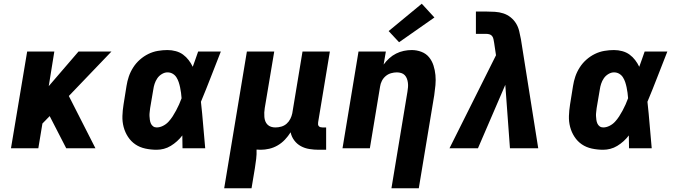

<svg xmlns="http://www.w3.org/2000/svg" viewBox="-20 -797 3640 1032"><path d="M39 0 126 -520H272L242 -334L402 -520H579L350 -281L493 0H336L247 -173L208 -133L186 0Z M822 8Q791 8 761 1.5Q731 -5 707.5 -21Q684 -37 668 -61.5Q652 -86 644.5 -114.5Q637 -143 638 -173.5Q639 -204 644 -235L660 -335Q664 -361 672.5 -386Q681 -411 696 -434.5Q711 -458 732 -476.5Q753 -495 777.5 -507Q802 -519 828.5 -523.5Q855 -528 880 -528Q903 -528 925 -522Q947 -516 964 -503.5Q981 -491 994 -474Q1007 -457 1016 -438Q1023 -458 1030.5 -478.5Q1038 -499 1045 -520H1167Q1140 -452 1114 -384.5Q1088 -317 1060 -250Q1067 -188 1072 -125Q1077 -62 1083 0H961Q961 -17 960.5 -34Q960 -51 960 -69Q947 -52 931.5 -38Q916 -24 898 -13Q880 -2 860.5 3Q841 8 822 8ZM822 -112Q839 -112 856 -120.5Q873 -129 885.5 -142.5Q898 -156 908 -171.5Q918 -187 926.5 -203Q935 -219 942.5 -235.5Q950 -252 956 -269Q955 -284 953 -298.5Q951 -313 948 -327.5Q945 -342 940.5 -355.5Q936 -369 928.5 -381Q921 -393 908.5 -400.5Q896 -408 880 -408Q865 -408 850 -399Q835 -390 825.5 -376Q816 -362 811 -346.5Q806 -331 804 -316L787 -216Q786 -205 784.5 -194.5Q783 -184 783.5 -173.5Q784 -163 785.5 -152.5Q787 -142 791 -133Q795 -124 803 -118Q811 -112 822 -112Z M1185 215 1307 -520H1454L1403 -216Q1401 -204 1400.5 -192Q1400 -180 1401 -168Q1402 -156 1406 -145.5Q1410 -135 1418 -127Q1426 -119 1437 -115.5Q1448 -112 1460 -112Q1476 -112 1492 -116.5Q1508 -121 1520.5 -132Q1533 -143 1540.5 -158Q1548 -173 1551 -188L1606 -520H1753L1690 -140Q1689 -134 1689.5 -128.5Q1690 -123 1693.5 -119Q1697 -115 1702 -113.5Q1707 -112 1713 -112H1733V8H1693Q1668 8 1643 4Q1618 0 1597 -11.5Q1576 -23 1561.5 -42.5Q1547 -62 1542 -86Q1529 -65 1511.5 -46.5Q1494 -28 1472.5 -15.5Q1451 -3 1427.5 2.5Q1404 8 1381 8Q1375 8 1370 7.5Q1365 7 1359 7Q1360 32 1357 57Q1354 82 1350 107L1332 215Z M2084 215 2170 -304Q2170 -304 2170 -304Q2170 -304 2170 -304Q2172 -316 2173 -328Q2174 -340 2172.5 -352Q2171 -364 2167 -374.5Q2163 -385 2155.5 -393Q2148 -401 2136.5 -404.5Q2125 -408 2113 -408Q2098 -408 2082 -403.5Q2066 -399 2053 -388Q2040 -377 2032.5 -362Q2025 -347 2023 -332L1968 0H1821L1907 -520H2054L2042 -450Q2055 -468 2072 -483.5Q2089 -499 2109 -509Q2129 -519 2150.5 -523.5Q2172 -528 2193 -528Q2220 -528 2245 -518.5Q2270 -509 2286 -489.5Q2302 -470 2310 -445Q2318 -420 2320.5 -393.5Q2323 -367 2320.5 -339.5Q2318 -312 2314 -285L2231 215ZM2125 -570 2069 -630 2247 -777 2315 -703Z M2396 0 2646 -500 2636 -567Q2634 -577 2632.5 -586Q2631 -595 2625.5 -602.5Q2620 -610 2611 -612.5Q2602 -615 2593 -615H2538V-735H2593Q2616 -735 2640 -733.5Q2664 -732 2685.5 -725Q2707 -718 2724.5 -704Q2742 -690 2753.5 -671.5Q2765 -653 2770.5 -630.5Q2776 -608 2780 -586L2873 0H2721L2696 -341L2549 0Z M3222 8Q3191 8 3161 1.5Q3131 -5 3107.5 -21Q3084 -37 3068 -61.5Q3052 -86 3044.5 -114.5Q3037 -143 3038 -173.5Q3039 -204 3044 -235L3060 -335Q3064 -361 3072.5 -386Q3081 -411 3096 -434.5Q3111 -458 3132 -476.5Q3153 -495 3177.5 -507Q3202 -519 3228.5 -523.5Q3255 -528 3280 -528Q3303 -528 3325 -522Q3347 -516 3364 -503.5Q3381 -491 3394 -474Q3407 -457 3416 -438Q3423 -458 3430.5 -478.5Q3438 -499 3445 -520H3567Q3540 -452 3514 -384.5Q3488 -317 3460 -250Q3467 -188 3472 -125Q3477 -62 3483 0H3361Q3361 -17 3360.5 -34Q3360 -51 3360 -69Q3347 -52 3331.5 -38Q3316 -24 3298 -13Q3280 -2 3260.5 3Q3241 8 3222 8ZM3222 -112Q3239 -112 3256 -120.5Q3273 -129 3285.5 -142.5Q3298 -156 3308 -171.5Q3318 -187 3326.5 -203Q3335 -219 3342.5 -235.5Q3350 -252 3356 -269Q3355 -284 3353 -298.5Q3351 -313 3348 -327.5Q3345 -342 3340.5 -355.5Q3336 -369 3328.5 -381Q3321 -393 3308.5 -400.5Q3296 -408 3280 -408Q3265 -408 3250 -399Q3235 -390 3225.5 -376Q3216 -362 3211 -346.5Q3206 -331 3204 -316L3187 -216Q3186 -205 3184.5 -194.5Q3183 -184 3183.5 -173.5Q3184 -163 3185.5 -152.5Q3187 -142 3191 -133Q3195 -124 3203 -118Q3211 -112 3222 -112Z"/></svg>

Font: Iosevka SS04 Heavy Extended
Style: Italic
Weight: 900
Width: 7
Italic angle: -9°
Monospace: yes
Designer: Belleve Invis
Foundry: Belleve Invis
Version: Version 19.0.0; ttfautohint (v1.8.4)